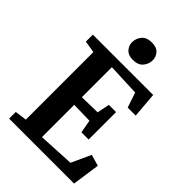

<svg xmlns="http://www.w3.org/2000/svg" viewBox="-276 -1087 1203 1203"><g transform="rotate(45 326.0 -485.0)"><path d="M119 -69.5V-668L39.5 -681V-743H574L588 -574H517L483.5 -674L268 -683V-417L405 -420L421.5 -502.5H485.5V-259.5H421.5L406 -346.5L268 -349.5V-63.5L508 -76L567.5 -205.5L642.5 -184L616 0H40.5V-59ZM327.5 -808Q287 -808 266.8 -830.8Q246.5 -853.5 246.5 -882.5Q246.5 -918 268.8 -944Q291 -970 336.5 -970H337.5Q378.5 -970 398.5 -947.2Q418.5 -924.5 418.5 -895.5Q418.5 -860 396.2 -834Q374 -808 328.5 -808Z"/></g></svg>

Font: Merriweather 20pt
Style: Bold
Weight: 700
Version: Version 2.100